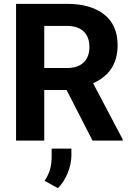

<svg xmlns="http://www.w3.org/2000/svg" viewBox="-20 -731 681 998"><path d="M617.7 0V-6.8L463.9 -298.3C542 -333 591.3 -394.5 591.3 -496.6C591.3 -566.4 567.9 -619.6 521 -656.2C474.1 -692.9 410.2 -710.9 328.6 -710.9H63.5V0H210V-263.2H326.2L460.9 0ZM328.6 -596.2C406.7 -596.2 444.8 -553.7 444.8 -485.8C444.8 -421.4 406.2 -377.4 329.6 -377.4H210V-596.2ZM248.5 41.5V83.5C248.5 138.2 234.9 173.8 211.9 209L281.2 247.1C301.3 227.1 317.9 201.2 331.1 169.9C344.2 138.2 351.1 107.4 351.1 76.7V41.5Z"/></svg>

Font: Vazirmatn
Style: Bold
Weight: 700
Designer: Saber Rastikerdar
Foundry: Saber Rastikerdar
Version: Version 33.003